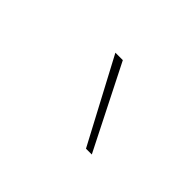

<svg xmlns="http://www.w3.org/2000/svg" viewBox="-50 -903 420 420"><g transform="rotate(45 160.0 -693.0)"><path d="M226 -596 123 -790H146L244 -596Z"/></g></svg>

Font: Georama ExtraCondensed Thin Thin
Style: Italic
Weight: 250
Italic angle: -9°
Version: Version 1.001